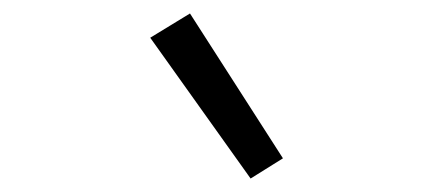

<svg xmlns="http://www.w3.org/2000/svg" viewBox="-20 -814 640 285"><path d="M352 -549 203 -758 262 -794 400 -579Z"/></svg>

Font: Iosevka Light Extended Oblique
Style: Regular
Weight: 300
Width: 7
Italic angle: -9°
Monospace: yes
Designer: Belleve Invis
Foundry: Belleve Invis
Version: Version 32.5.0; ttfautohint (v1.8.4)